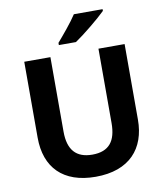

<svg xmlns="http://www.w3.org/2000/svg" viewBox="-99 -1015 946 1106"><g transform="rotate(-10 373.5 -462.0)"><path d="M577 -924V-934H409C380 -889 325 -824 293 -787V-774H393C444 -808 539 -886 577 -924ZM667 -272V-714H514V-279C514 -175 473 -119 374 -119C280 -119 233 -171 233 -278V-714H80V-270C80 -95 181 10 371 10C570 10 667 -104 667 -272Z"/></g></svg>

Font: Noto Sans Myanmar UI
Style: Bold
Weight: 700
Designer: Monotype Design Team
Foundry: Monotype Imaging Inc.
Version: Version 2.103